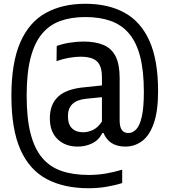

<svg xmlns="http://www.w3.org/2000/svg" viewBox="-20 -769 900 1019"><path d="M450.5 230Q320 230 228.2 181.5Q136.5 133 88.5 25.2Q40.5 -82.5 40.5 -260Q40.5 -436 87.5 -543.8Q134.5 -651.5 222.8 -700.2Q311 -749 433 -749Q555 -749 641.5 -701.2Q728 -653.5 773.5 -551.2Q819 -449 819 -285.5Q819 -178.5 796 -113.8Q773 -49 733.8 -20Q694.5 9 645.5 9Q601 9 572 -10Q543 -29 529.5 -63H523.5Q503.5 -24.5 468.5 -7.8Q433.5 9 392 9Q326.5 9 285.5 -30.5Q244.5 -70 244.5 -141Q244.5 -215 288.8 -256.2Q333 -297.5 429.5 -306L539 -317.5L552.5 -256.5L438.5 -245Q388.5 -240 364.5 -217Q340.5 -194 340.5 -153Q340.5 -109 362 -88Q383.5 -67 422 -67Q446.5 -67 473 -79.2Q499.5 -91.5 521 -124V-359.5Q521 -401 508.5 -424.8Q496 -448.5 470.8 -458.2Q445.5 -468 407 -468Q379.5 -468 346.2 -462.2Q313 -456.5 280 -444.5L281 -525Q311.5 -536.5 350.5 -542.5Q389.5 -548.5 422.5 -548.5Q486.5 -548.5 529.5 -530.2Q572.5 -512 593.8 -469.5Q615 -427 615 -355.5V-130Q615 -96.5 626.2 -79.8Q637.5 -63 662 -63Q683.5 -63 702.2 -81.8Q721 -100.5 732.2 -148.2Q743.5 -196 743.5 -282Q743.5 -393.5 723.5 -469.8Q703.5 -546 664 -592Q624.5 -638 566.8 -658.2Q509 -678.5 433 -678.5Q357.5 -678.5 299.5 -657.5Q241.5 -636.5 202 -588.5Q162.5 -540.5 142 -460.5Q121.5 -380.5 121.5 -261Q121.5 -141.5 142.2 -60.5Q163 20.5 204.2 69Q245.5 117.5 307 138.5Q368.5 159.5 450.5 159.5Q497 159.5 540.5 152.2Q584 145 628.5 131.5V202.5Q589 215 544 222.5Q499 230 450.5 230Z"/></svg>

Font: Encode Sans SC Condensed Medium
Style: Regular
Weight: 500
Width: 3
Designer: Multiple Designers
Foundry: Impallari Type
Version: Version 3.002